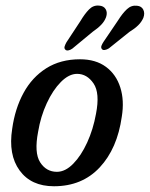

<svg xmlns="http://www.w3.org/2000/svg" viewBox="-20 -656 534 685"><path d="M265.5 -444.5Q321.5 -444.5 358 -417.5Q394.5 -390.5 409.2 -344Q424 -297.5 414.5 -239.5Q398.5 -126 335.8 -58.8Q273 8.5 172.5 8.5Q91 8.5 50 -47.8Q9 -104 23.5 -196.5Q33.5 -268.5 64 -324.5Q94.5 -380.5 145.2 -412.5Q196 -444.5 265.5 -444.5ZM183 -43Q213 -43 241.2 -71.8Q269.5 -100.5 291 -147.5Q312.5 -194.5 322.5 -250Q337 -324 313.8 -358.2Q290.5 -392.5 255 -392.5Q226 -392.5 197.2 -363.5Q168.5 -334.5 146.8 -287.5Q125 -240.5 116 -186Q101.5 -111 123.2 -77Q145 -43 183 -43ZM267 -581Q282.5 -607 297.8 -622.5Q313 -638 333.5 -636Q350 -635 357 -623.2Q364 -611.5 358.5 -595Q353 -580 341.2 -567.8Q329.5 -555.5 310.5 -542.5L238 -482.5Q231 -477.5 223.8 -476.2Q216.5 -475 213 -479Q208.5 -483.5 210.5 -490.2Q212.5 -497 217 -505ZM401 -583Q417 -608.5 432.8 -623.2Q448.5 -638 469 -635.5Q485 -634 491.2 -621.5Q497.5 -609 491.5 -592.5Q485 -577.5 473 -565.8Q461 -554 441.5 -542L368.5 -483.5Q361.5 -479 354.2 -477.8Q347 -476.5 343.5 -481Q339.5 -486 342 -492.8Q344.5 -499.5 349.5 -507Z"/></svg>

Font: Fraunces 144pt S100
Style: Italic
Weight: 400
Italic angle: -16°
Version: Version 1.000; ttfautohint (v1.8.3)